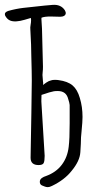

<svg xmlns="http://www.w3.org/2000/svg" viewBox="-30 -681 390 791"><path d="M167 90Q160 90 153 87Q146 84 143 83Q134 79 134 68Q134 58 143 52Q150 47 160 44Q201 29 224.5 -2Q248 -33 253 -76Q257 -108 257 -173V-238Q258 -248 255 -259.5Q252 -271 251 -273Q243 -306 208 -306Q198 -306 192 -305Q179 -303 141 -290Q141 -283 140.5 -273.5Q140 -264 141 -252L154 -39Q154 -18 150 -9.5Q146 -1 129 -1Q96 -1 96 -31Q100 -243 101 -349Q101 -382 99 -450L98 -498L95 -560Q94 -567 96 -578Q98 -589 98 -597Q98 -604 97 -607Q90 -605 71.5 -599.5Q53 -594 38 -593Q22 -592 11.5 -596.5Q1 -601 -6 -612Q-10 -617 -10 -623Q-10 -631 4 -636Q36 -645 66 -648.5Q96 -652 154 -658L188 -661Q221 -663 237 -639Q241 -631 241 -628Q241 -620 234.5 -616Q228 -612 218 -612L178 -613Q153 -613 141 -608Q140 -608 141.5 -587.5Q143 -567 143 -563L147 -406Q147 -393 146 -386Q145 -379 145 -372L147 -346Q149 -339 147 -331Q151 -334 161 -341Q171 -348 181 -350Q186 -352 196 -352Q206 -352 211 -351Q249 -346 269 -329Q289 -312 299 -277Q310 -241 310 -199Q310 -180 306 -140Q303 -115 303 -88L301 -54Q299 -18 265 23Q236 60 184 85Q174 90 167 90Z"/></svg>

Font: Amatic SC
Style: Bold
Weight: 700
Designer: Multiple Designers
Foundry: Vernon Adams
Version: Version 2.505